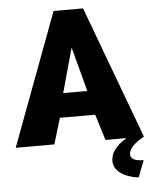

<svg xmlns="http://www.w3.org/2000/svg" viewBox="-69 -760 808 1025"><g transform="rotate(-5 335.5 -247.5)"><path d="M632 215Q568 206 534 179Q500 152 500 115Q500 51 586 0H473L430 -139H241L199 0H-8L257 -710H415L679 0Q597 46 597 88Q597 125 667 125ZM399 -269 336 -507 270 -269Z"/></g></svg>

Font: Raleway
Style: Heavy
Weight: 900
Designer: Matt McInerney, Pablo Impallari, Rodrigo Fuenzalida
Foundry: Matt McInerney, Pablo Impallari, Rodrigo Fuenzalida
Version: Version 2.001